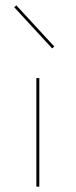

<svg xmlns="http://www.w3.org/2000/svg" viewBox="-20 -698 283 718"><path d="M175 -517 33 -671 41 -678 183 -524ZM116 0V-406H127V0Z"/></svg>

Font: EauTest Hairline
Style: Regular
Weight: 250
Designer: Christian Thalmann (Catharsis Fonts)
Version: Version 0.001;PS 000.001;hotconv 1.0.88;makeotf.lib2.5.64775